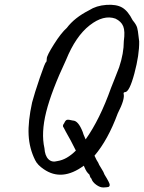

<svg xmlns="http://www.w3.org/2000/svg" viewBox="-20 -679 618 825"><path d="M256 -150Q261 -162 267.5 -164Q274 -166 293 -161Q316 -161 335 -113Q337 -104 348 -80Q409 -166 457 -301Q460 -309 472.5 -340Q485 -371 492 -390Q512 -450 512 -502Q518 -545 509.5 -566Q501 -587 476 -599Q425 -617 365 -570Q305 -523 264 -422Q201 -288 178.5 -198Q156 -108 171 -42Q173 -10 188 5Q203 20 227 13Q267 7 306 -32Q296 -52 284 -75Q258 -121 254 -130Q246 -138 256 -150ZM517 -283Q511 -283 511 -277Q518 -254 486 -192Q444 -78 386 -10Q396 12 402 20Q404 27 415 44Q426 61 429 71Q452 108 451.5 115.5Q451 123 445 124.5Q439 126 424.5 126.5Q410 127 393.5 115Q377 103 373 89Q367 83 366 77Q365 71 362.5 69.5Q360 68 353 59Q349 54 340 33Q246 102 168 48Q141 30 131 9Q106 -41 103 -99Q100 -157 118 -239Q128 -277 151 -344.5Q174 -412 178 -412Q181 -415 181 -427.5Q181 -440 212 -489Q243 -538 267 -559Q300 -603 363 -635Q394 -655 437 -658Q480 -661 505 -646.5Q530 -632 550 -592Q566 -573 569.5 -559.5Q573 -546 575 -525.5Q577 -505 578 -501Q579 -444 557.5 -363.5Q536 -283 517 -283Z"/></svg>

Font: Caveat
Style: Regular
Weight: 400
Designer: Pablo Impallari
Foundry: Creative Lab NY
Version: Version 1.096; ttfautohint (v1.3)